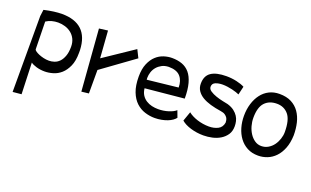

<svg xmlns="http://www.w3.org/2000/svg" viewBox="-70 -749 2047 1262"><g transform="rotate(20 954.0 -118.0)"><path d="M382.8 -231.4V-210.9Q382.8 -155.3 366.2 -118.2Q349.6 -81.1 324.7 -59.1Q299.8 -37.1 269.5 -28.3Q239.3 -19.5 211.9 -19.5Q180.7 -19.5 153.8 -27.3Q127 -35.2 113.3 -45.9L121.1 172.9L60.5 178.7V-352.5L66.4 -397.5Q138.7 -414.1 191.4 -414.1Q282.2 -414.1 330.6 -368.7Q378.9 -323.2 382.8 -231.4ZM103.5 -329.1 107.4 -135.7Q108.4 -130.9 117.7 -124Q127 -117.2 142.1 -110.8Q157.2 -104.5 175.8 -100.1Q194.3 -95.7 213.9 -95.7Q232.4 -95.7 251.5 -102.1Q270.5 -108.4 285.6 -124Q300.8 -139.6 310.5 -166Q320.3 -192.4 320.3 -231.4Q320.3 -261.7 309.1 -284.7Q297.9 -307.6 278.8 -322.8Q259.8 -337.9 235.8 -345.2Q211.9 -352.5 186.5 -352.5Q164.1 -352.5 142.6 -346.7Q121.1 -340.8 103.5 -329.1Z M484.4 22.5 451.2 -407.2 511.7 -415 525.4 -225.6 734.4 -366.2 761.7 -311.5 535.2 -147.5V16.6Z M804.7 -200.2Q804.7 -253.9 820.3 -290.5Q835.9 -327.1 859.9 -349.1Q883.8 -371.1 913.1 -380.4Q942.4 -389.6 969.7 -389.6Q1008.8 -389.6 1040 -378.4Q1071.3 -367.2 1093.3 -341.3Q1115.2 -315.4 1127 -272.5Q1138.7 -229.5 1138.7 -167L867.2 -140.6Q870.1 -113.3 882.3 -94.2Q894.5 -75.2 913.1 -63.5Q931.6 -51.8 953.1 -46.9Q974.6 -42 997.1 -42Q1034.2 -42 1068.4 -52.7Q1102.5 -63.5 1119.1 -79.1L1136.7 -32.2Q1129.9 -22.5 1116.2 -12.7Q1102.5 -2.9 1084 4.4Q1065.4 11.7 1042.5 16.1Q1019.5 20.5 995.1 20.5Q960.9 20.5 926.8 9.8Q892.6 -1 865.2 -26.4Q837.9 -51.8 821.3 -94.2Q804.7 -136.7 804.7 -200.2ZM861.3 -198.2 1076.2 -221.7Q1076.2 -269.5 1050.8 -298.3Q1025.4 -327.1 968.8 -327.1Q941.4 -326.2 921.4 -315.4Q901.4 -304.7 887.7 -288.6Q874 -272.5 867.2 -252Q860.4 -231.4 860.4 -210Q860.4 -202.1 861.3 -198.2Z M1474.6 -372.1 1460.9 -313.5Q1453.1 -317.4 1439.9 -321.8Q1426.8 -326.2 1410.6 -330.1Q1394.5 -334 1376.5 -336.4Q1358.4 -338.9 1342.8 -338.9Q1313.5 -338.9 1292.5 -330.1Q1271.5 -321.3 1271.5 -298.8Q1271.5 -282.2 1289.1 -270.5Q1306.6 -258.8 1330.6 -250.5Q1354.5 -242.2 1378.4 -237.3Q1402.3 -232.4 1416 -229.5Q1445.3 -220.7 1463.4 -206.5Q1481.4 -192.4 1491.7 -176.3Q1502 -160.2 1505.9 -142.6Q1509.8 -125 1509.8 -108.4Q1509.8 -73.2 1493.7 -49.3Q1477.5 -25.4 1452.6 -10.3Q1427.7 4.9 1397 11.7Q1366.2 18.6 1335.9 18.6Q1289.1 18.6 1246.6 5.9Q1204.1 -6.8 1179.7 -28.3L1203.1 -94.7Q1214.8 -85 1231 -76.7Q1247.1 -68.4 1266.6 -62Q1286.1 -55.7 1307.6 -52.2Q1329.1 -48.8 1349.6 -48.8Q1384.8 -48.8 1412.1 -62.5Q1439.5 -76.2 1445.3 -110.4Q1445.3 -116.2 1443.8 -125.5Q1442.4 -134.8 1437 -143.6Q1431.6 -152.3 1420.4 -160.2Q1409.2 -168 1388.7 -170.9Q1348.6 -176.8 1314.9 -186.5Q1281.2 -196.3 1256.8 -210.9Q1232.4 -225.6 1218.3 -246.6Q1204.1 -267.6 1204.1 -295.9Q1204.1 -350.6 1240.2 -375Q1276.4 -399.4 1346.7 -399.4Q1383.8 -399.4 1418.5 -391.6Q1453.1 -383.8 1474.6 -372.1Z M1720.7 -342.8Q1667 -342.8 1636.2 -309.6Q1605.5 -276.4 1605.5 -203.1Q1605.5 -174.8 1613.3 -147Q1621.1 -119.1 1635.7 -96.7Q1650.4 -74.2 1670.9 -60.1Q1691.4 -45.9 1716.8 -45.9Q1743.2 -45.9 1764.6 -58.6Q1786.1 -71.3 1800.8 -91.3Q1815.4 -111.3 1823.7 -136.2Q1832 -161.1 1832 -184.6Q1832 -270.5 1801.3 -306.6Q1770.5 -342.8 1720.7 -342.8ZM1714.8 -409.2Q1763.7 -409.2 1797.9 -391.6Q1832 -374 1853.5 -343.3Q1875 -312.5 1884.8 -272Q1894.5 -231.4 1894.5 -184.6Q1892.6 -131.8 1877.4 -93.3Q1862.3 -54.7 1837.9 -29.3Q1813.5 -3.9 1782.7 8.3Q1752 20.5 1718.8 20.5Q1674.8 20.5 1642.1 2.9Q1609.4 -14.6 1587.4 -44.4Q1565.4 -74.2 1554.2 -112.8Q1543 -151.4 1543 -194.3Q1543 -240.2 1555.2 -279.8Q1567.4 -319.3 1589.4 -348.1Q1611.3 -377 1643.1 -393.1Q1674.8 -409.2 1714.8 -409.2Z"/></g></svg>

Font: Poor Story
Style: Regular
Weight: 400
Designer: YoonDesign Inc.
Foundry: YoonDesign Inc.
Version: Version 3.00